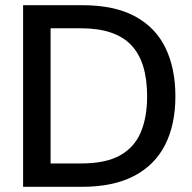

<svg xmlns="http://www.w3.org/2000/svg" viewBox="-20 -720 740 740"><path d="M69 0V-700H296Q421 -700 500.5 -657Q580 -614 618 -535Q656 -456 656 -349Q656 -239 616 -161Q576 -83 496 -41.5Q416 0 296 0ZM175 -90H292Q387 -90 442.5 -121Q498 -152 522.5 -210Q547 -268 547 -349Q547 -483 485 -547Q423 -611 292 -611H175Z"/></svg>

Font: Rethink Sans Medium
Style: Regular
Weight: 500
Designer: The Rethink Sans project authors (Hans Thiessen). DM Sans designed by Colophon Foundry.
Foundry: Rethink Communications LLC
Version: Version 1.001